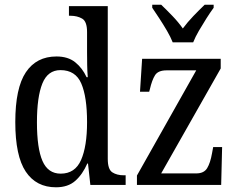

<svg xmlns="http://www.w3.org/2000/svg" viewBox="-20 -786 1008 816"><path d="M218 10Q134 10 89.5 -56.5Q45 -123 45 -267Q45 -412 90 -479Q135 -546 220 -546Q269 -546 299.5 -521.5Q330 -497 348 -458H353Q351 -482 350.5 -510Q350 -538 350 -565V-650Q350 -695 329 -707Q308 -719 280 -719H273V-760H438V-111Q438 -66 457.5 -53.5Q477 -41 506 -41H514V0H364L354 -91H351Q331 -45 300 -17.5Q269 10 218 10ZM238 -48Q299 -48 324.5 -106Q350 -164 350 -267Q350 -374 325.5 -431Q301 -488 237 -488Q183 -488 160 -431Q137 -374 137 -266Q137 -156 160.5 -102Q184 -48 238 -48ZM562 0V-40L814 -487H688Q652 -487 639 -466.5Q626 -446 617 -407L614 -396H575L584 -536H918V-495L665 -49H814Q847 -49 860.5 -71.5Q874 -94 881 -134L886 -161H924L920 0ZM714 -606Q705 -629 689.5 -655.5Q674 -682 657 -708Q640 -734 627 -753V-766H665Q688 -744 713 -718Q738 -692 757 -665Q777 -692 802 -718Q827 -744 850 -766H888V-753Q874 -734 857.5 -708Q841 -682 825.5 -655.5Q810 -629 801 -606Z"/></svg>

Font: Noto Serif Condensed
Style: Regular
Weight: 400
Width: 3
Designer: Monotype Design Team
Foundry: Monotype Imaging Inc.
Version: Version 2.013; ttfautohint (v1.8.4.7-5d5b)